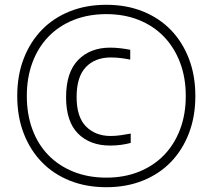

<svg xmlns="http://www.w3.org/2000/svg" viewBox="-20 -771 888 802"><path d="M440 -163Q356 -163 306 -213Q256 -263 256 -365Q256 -469 306.5 -520.5Q357 -572 440 -572Q461 -572 482.5 -569.5Q504 -567 524 -563V-522Q505 -526 484 -528.5Q463 -531 443 -531Q377 -531 338.5 -490.5Q300 -450 300 -366Q300 -282 339.5 -242.5Q379 -203 442 -203Q462 -203 483.5 -206Q505 -209 526 -213V-174Q485 -163 440 -163ZM424 11Q340 11 271.5 -16.5Q203 -44 154.5 -94Q106 -144 79 -214Q52 -284 52 -370Q52 -456 79 -526Q106 -596 154.5 -646Q203 -696 271.5 -723.5Q340 -751 424 -751Q508 -751 576.5 -723.5Q645 -696 693.5 -646Q742 -596 769 -526Q796 -456 796 -370Q796 -284 769 -214Q742 -144 693.5 -94Q645 -44 576.5 -16.5Q508 11 424 11ZM424 -29Q499 -29 560 -53.5Q621 -78 664.5 -122.5Q708 -167 732 -230Q756 -293 756 -370Q756 -447 732 -510Q708 -573 664.5 -618Q621 -663 560 -687.5Q499 -712 424 -712Q349 -712 287.5 -687.5Q226 -663 182.5 -618Q139 -573 115.5 -510Q92 -447 92 -370Q92 -293 115.5 -230Q139 -167 182.5 -122.5Q226 -78 287.5 -53.5Q349 -29 424 -29Z"/></svg>

Font: Encode Sans Narrow
Style: ExtraLight
Weight: 200
Designer: Pablo Impallari, Andres Torresi
Foundry: Pablo Impallari, Andres Torresi
Version: Version 1.000; ttfautohint (v1.00) -l 8 -r 50 -G 200 -x 14 -